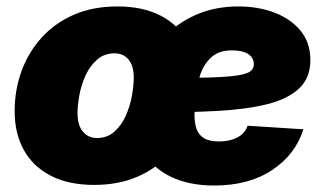

<svg xmlns="http://www.w3.org/2000/svg" viewBox="-20 -570 1016 602"><path d="M275.4 9.8Q195.3 9.8 139.6 -18.8Q84 -47.4 54.9 -99.4Q25.9 -151.4 25.9 -221.2Q25.9 -288.1 47.6 -347.4Q69.3 -406.7 110.8 -452.4Q152.3 -498 211.9 -523.9Q271.5 -549.8 348.1 -549.8Q427.7 -549.8 483.2 -521.2Q538.6 -492.7 567.6 -440.4Q596.7 -388.2 596.7 -318.4Q596.7 -252.9 575.4 -193.6Q554.2 -134.3 513.2 -88.6Q472.2 -43 412.4 -16.6Q352.5 9.8 275.4 9.8ZM284.2 -137.2Q315.9 -137.2 338.4 -157Q360.8 -176.8 374.3 -207Q387.7 -237.3 393.6 -269.8Q399.4 -302.2 399.4 -327.1Q399.4 -352.1 391.8 -368.9Q384.3 -385.7 370.8 -394.3Q357.4 -402.8 339.4 -402.8Q307.1 -402.8 284.7 -383.3Q262.2 -363.8 248.5 -334Q234.9 -304.2 229 -272.2Q223.1 -240.2 223.1 -215.3Q223.1 -177.2 240 -157.2Q256.8 -137.2 284.2 -137.2ZM651.4 11.7Q573.2 11.7 516.1 -15.6Q459 -43 429 -94.2Q398.9 -145.5 400.4 -217.8Q401.9 -284.2 425 -344Q448.2 -403.8 491 -450.2Q533.7 -496.6 593.5 -523.2Q653.3 -549.8 727.5 -549.8Q789.6 -549.8 840.8 -530.3Q892.1 -510.7 922.6 -473.4Q953.1 -436 953.1 -381.8Q953.1 -326.2 918.2 -293Q883.3 -259.8 818.1 -243.4Q752.9 -227.1 661.9 -222.2Q570.8 -217.3 458 -217.3L476.1 -325.2Q573.2 -325.2 632.6 -326.9Q691.9 -328.6 722.9 -333.3Q753.9 -337.9 764.9 -346.4Q775.9 -355 775.9 -368.2Q775.9 -389.2 758.1 -400.6Q740.2 -412.1 707 -412.1Q666 -412.1 642.3 -390.1Q618.7 -368.2 607.9 -335.7Q597.2 -303.2 593.8 -269.5Q590.3 -235.8 589.8 -212.9Q589.4 -187.5 595.5 -168Q601.6 -148.4 618.4 -137.5Q635.3 -126.5 667 -126.5Q700.7 -126.5 724.6 -139.2Q748.5 -151.9 756.3 -175.8L931.2 -164.6Q906.7 -85.9 833.7 -37.1Q760.7 11.7 651.4 11.7Z"/></svg>

Font: Inter 16pt Black
Style: Italic
Weight: 900
Italic angle: -9.3988°
Version: Version 4.001;git-66647c0bb